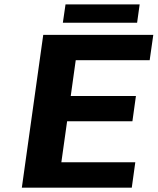

<svg xmlns="http://www.w3.org/2000/svg" viewBox="-20 -860 723 880"><path d="M666 -584H327.1L304.2 -419.9H603L586.9 -304.2H287.6L261.2 -116.2H600.1L584 0H80.1L178.2 -700.2H682.6ZM280.3 -839.8H620.1L608.4 -755.9H268.1Z"/></svg>

Font: Fivo Sans
Style: Italic
Weight: 700
Designer: Alexander Slobzheninov
Foundry: Alexander Slobzheninov
Version: 1.0